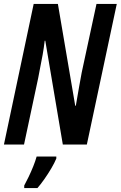

<svg xmlns="http://www.w3.org/2000/svg" viewBox="-21 -734 613 975"><path d="M-1 0 150 -714H273L361 -197H364Q372 -246 380.5 -292Q389 -338 394 -366L469 -714H572L420 0H298L209 -527H206Q202 -492 195.5 -455.5Q189 -419 182.5 -388Q176 -357 173 -338L101 0ZM102 208Q112 190 124.5 164Q137 138 148 110.5Q159 83 165 61H265V71Q256 93 239.5 121Q223 149 204 176Q185 203 169 221H102Z"/></svg>

Font: Noto Sans ExtraCondensed SemiBold
Style: Italic
Weight: 600
Width: 2
Italic angle: -12°
Designer: Monotype Design Team
Foundry: Monotype Imaging Inc.
Version: Version 2.013; ttfautohint (v1.8.4.7-5d5b)